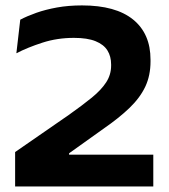

<svg xmlns="http://www.w3.org/2000/svg" viewBox="-20 -672 610 692"><path d="M34.5 0V-124L227.5 -257.5Q277 -292.5 311 -320.2Q345 -348 362.8 -375.5Q380.5 -403 380.5 -435.5V-439.5Q380.5 -469 367.2 -490.2Q354 -511.5 324.5 -523.5Q295 -535.5 246.5 -535.5Q186 -535.5 132.8 -518.2Q79.5 -501 39 -480L53 -601Q77.5 -614 110.8 -625.8Q144 -637.5 185.2 -645Q226.5 -652.5 275.5 -652.5Q397 -652.5 459.8 -601.5Q522.5 -550.5 522.5 -457V-450.5Q522.5 -400 503.8 -360Q485 -320 447.2 -283.5Q409.5 -247 351.5 -207L229 -119.5V-92L170 -114.5H532.5V0Z"/></svg>

Font: AnekLatin_SemiExpandedSemiBold
Style: Regular
Weight: 600
Width: 6
Designer: Yesha Goshar
Foundry: Ek Type
Version: Version 1.003